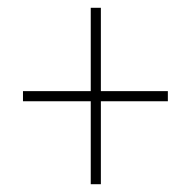

<svg xmlns="http://www.w3.org/2000/svg" viewBox="-20 -600 491 493"><path d="M213 -340V-127H239V-340H411V-366H239V-580H213V-366H39V-340Z"/></svg>

Font: Noto Sans Sinhala UI Condensed Thin
Style: Regular
Weight: 100
Width: 3
Designer: Jelle Bosma - Monotype Design Team
Foundry: Monotype Imaging Inc.
Version: Version 2.006